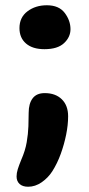

<svg xmlns="http://www.w3.org/2000/svg" viewBox="-20 -535 339 730"><path d="M149 -348Q104 -348 79 -369.5Q54 -391 54 -428Q54 -469 84.5 -492Q115 -515 158 -515Q204 -515 226 -486Q248 -457 248 -424Q248 -394 223.5 -371Q199 -348 149 -348ZM87 175Q66 175 54.5 164.5Q43 154 43 136Q43 123 47.5 108.5Q52 94 61 72Q76 38 81.5 6Q87 -26 88 -55Q89 -84 89 -106Q89 -141 104 -161Q119 -181 150 -181Q191 -181 215 -157.5Q239 -134 239 -93Q239 -60 231.5 -23Q224 14 211 50Q198 86 179 116Q163 141 138.5 158Q114 175 87 175Z"/></svg>

Font: Shantell Sans Light SemiBold
Style: Regular
Weight: 600
Version: Version 1.008;[ac192a2d6]